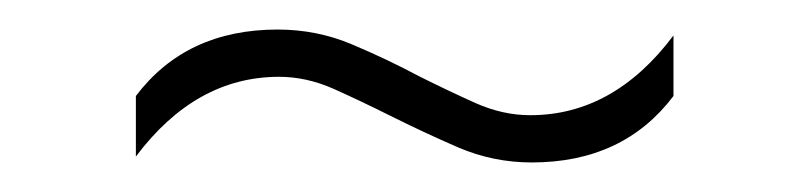

<svg xmlns="http://www.w3.org/2000/svg" viewBox="-20 -442 548 130"><path d="M340 -332Q314 -332 290.2 -342.2Q266.5 -352.5 244.5 -363.5Q224.5 -373.5 206 -381.8Q187.5 -390 169 -390Q112.5 -390 72 -336V-377Q106 -422 168 -422Q194.5 -422 218.2 -412Q242 -402 263.5 -390.5Q283.5 -380.5 302 -372.2Q320.5 -364 339 -364Q395.5 -364 436 -418V-377Q402 -332 340 -332Z"/></svg>

Font: Encode Sans Condensed Thin
Style: Regular
Weight: 100
Width: 3
Designer: Multiple Designers
Foundry: Impallari Type
Version: Version 3.000; ttfautohint (v1.8.3) -l 8 -r 50 -G 200 -x 14 